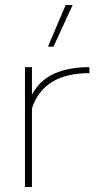

<svg xmlns="http://www.w3.org/2000/svg" viewBox="-20 -749 418 769"><path d="M243 -729H271L194 -562H172ZM80 -480H108V-370Q140 -429 198 -454.5Q256 -480 338 -480V-456Q154 -456 108 -315V0H80Z"/></svg>

Font: Prompt Thin
Style: Regular
Weight: 250
Designer: Katatrad Team
Foundry: CadsonDemak
Version: Version 1.001